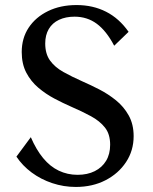

<svg xmlns="http://www.w3.org/2000/svg" viewBox="-20 -730 604 760"><path d="M280 10Q232 10 187 -5Q142 -20 105.5 -47Q69 -74 45 -110L102 -187Q123 -138 150.5 -104.5Q178 -71 212.5 -54.5Q247 -38 287 -38Q326 -38 355 -52.5Q384 -67 400 -93.5Q416 -120 416 -157Q416 -199 395.5 -225Q375 -251 340 -270Q305 -289 261 -308Q229 -322 195 -340Q161 -358 131.5 -383Q102 -408 84 -442.5Q66 -477 66 -524Q66 -579 93.5 -620.5Q121 -662 170 -686Q219 -710 283 -710Q348 -710 400 -683.5Q452 -657 489 -604L432 -549Q401 -608 363 -636Q325 -664 275 -664Q240 -664 213.5 -651.5Q187 -639 173 -615Q159 -591 159 -558Q159 -517 178 -490.5Q197 -464 231 -445Q265 -426 308 -407Q338 -394 373 -376Q408 -358 439 -333Q470 -308 489.5 -273Q509 -238 509 -191Q509 -134 479 -88.5Q449 -43 397.5 -16.5Q346 10 280 10Z"/></svg>

Font: Sutasoma
Style: Regular
Weight: 400
Designer: Izhar Fathurrohim, Akbar Rohmanto, Arusyal Khofiqoini
Foundry: Kiwari Kolektiv
Version: Version 1.102